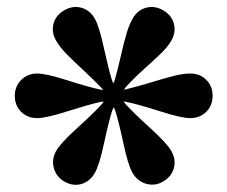

<svg xmlns="http://www.w3.org/2000/svg" viewBox="-20 -747 637 538"><path d="M21.5 -478.5Q21.5 -504.9 39.3 -522.9Q57.1 -541 84.5 -541Q108.9 -541 168.7 -522Q228.5 -502.9 258.8 -496.6Q267.6 -494.1 268.1 -495.1Q268.6 -496.1 262.2 -502.9Q242.7 -523.4 213.4 -550.5Q184.1 -577.6 165.5 -596.7Q147 -615.7 137.7 -632.3Q123.5 -656.2 129.9 -680.4Q136.2 -704.6 160.2 -718.3Q184.1 -731.9 208 -725.3Q231.9 -718.8 245.6 -694.8Q257.8 -673.8 271.2 -612.3Q284.7 -550.8 293.9 -522Q295.9 -516.1 296.6 -514.9Q297.4 -513.7 298.3 -514.9Q299.3 -516.1 301.3 -522Q309.1 -548.3 318.1 -588.1Q327.1 -627.9 334.5 -652.8Q341.8 -677.7 351.6 -694.8Q365.2 -718.8 389.2 -725.3Q413.1 -731.9 437 -718.3Q460.9 -704.6 467.3 -680.4Q473.6 -656.2 459.5 -632.3Q450.2 -615.7 430.4 -596.7Q410.6 -577.6 382.1 -552Q353.5 -526.4 333 -503.4Q327.1 -496.1 328.1 -495.6Q329.1 -495.6 336.4 -497.6Q364.7 -504.4 403.1 -516.1Q441.4 -527.8 467.3 -534.4Q493.2 -541 512.7 -541Q540 -541 557.9 -523.4Q575.7 -505.9 575.7 -478.5Q575.7 -451.2 557.9 -433.6Q540 -416 512.7 -416Q488.3 -416 428 -435.3Q367.7 -454.6 336.4 -460.9Q326.7 -463.4 326.7 -461.9Q326.7 -461.4 332.5 -454.6Q353.5 -431.2 400.4 -388.7Q447.3 -346.2 459.5 -324.7Q473.6 -300.8 467.3 -276.4Q460.9 -252 437 -238.3Q414.6 -225.1 389.9 -231.9Q365.2 -238.8 351.6 -262.2Q338.9 -283.7 325.7 -345.7Q312.5 -407.7 302.7 -437.5Q299.8 -445.8 298.6 -445.6Q297.4 -445.3 294.4 -437Q284.7 -407.2 271.5 -345.5Q258.3 -283.7 245.6 -262.2Q231.9 -238.3 208 -231.4Q184.1 -224.6 160.2 -238.3Q137.7 -251.5 130.9 -276.1Q124 -300.8 137.7 -324.7Q149.9 -346.2 196.5 -388.4Q243.2 -430.7 264.2 -454.1Q270.5 -461.4 270 -462.2Q269.5 -462.9 259.8 -460.9Q230.5 -454.6 169.7 -435.3Q108.9 -416 84.5 -416Q57.1 -416 39.3 -433.6Q21.5 -451.2 21.5 -478.5Z"/></svg>

Font: Cooper* SemiBold
Style: Regular
Weight: 600
Designer: Owen Earl
Foundry: indestructible type*
Version: Version 0.001